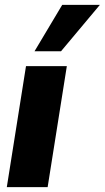

<svg xmlns="http://www.w3.org/2000/svg" viewBox="-20 -770 431 790"><path d="M8 0 87 -498H255L176 0ZM122 -559 236 -750H391L231 -559Z"/></svg>

Font: Nunito Sans 10pt Condensed Black
Style: Italic
Weight: 900
Width: 3
Italic angle: -9°
Designer: Vernon Adams
Foundry: Vernon Adams
Version: Version 3.101;gftools[0.9.27]